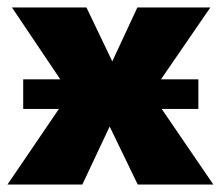

<svg xmlns="http://www.w3.org/2000/svg" viewBox="-23 -493 590 513"><path d="M-3 0 163 -244 9 -473H208L277 -329L344 -473H539L381 -243L547 0H345L270 -155L197 0ZM39 -202V-281H507V-202Z"/></svg>

Font: Ysabeau SC Black
Style: Regular
Weight: 900
Designer: Christian Thalmann (Catharsis Fonts)
Version: Version 2.001;gftools[0.9.30]; featfreeze: smcp